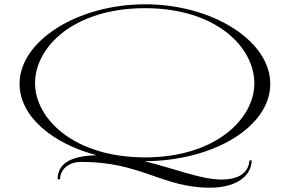

<svg xmlns="http://www.w3.org/2000/svg" viewBox="-20 -735 1354 893"><path d="M655 -715C342 -715 71 -546 71 -345C71 -194 223 -67 430 -13C303 -10 248 29 248 99H259C260 59 291 18 360 18C637 18 734 138 957 138C1061 138 1147 97 1151 11H1140C1136 75 1081 100 1011 100C913 100 790 48 652 15C974 13 1237 -145 1237 -345C1237 -546 967 -715 655 -715ZM143 -348C143 -518 325 -697 655 -697C982 -697 1163 -518 1163 -347C1163 -183 983 -3 655 -3C324 -3 143 -183 143 -348Z"/></svg>

Font: Sprat Extended Light
Style: Regular
Weight: 300
Width: 9
Designer: Ethan Nakache
Foundry: Collletttivo
Version: Version 2.000;Glyphs 3.2 (3217)